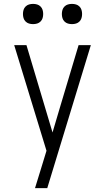

<svg xmlns="http://www.w3.org/2000/svg" viewBox="-20 -762 540 987"><path d="M160 205Q168 178 176.5 151.5Q185 125 193 98L219 13L53 -530H116L250 -81L290 -216L384 -530H447L223 205ZM350 -638Q339 -638 329 -641Q319 -644 311.5 -651.5Q304 -659 301 -669Q298 -679 298 -690Q298 -701 301 -711Q304 -721 311.5 -728.5Q319 -736 329 -739Q339 -742 350 -742Q361 -742 371 -739Q381 -736 388.5 -728.5Q396 -721 399 -711Q402 -701 402 -690Q402 -679 399 -669Q396 -659 388.5 -651.5Q381 -644 371 -641Q361 -638 350 -638ZM150 -638Q139 -638 129 -641Q119 -644 111.5 -651.5Q104 -659 101 -669Q98 -679 98 -690Q98 -701 101 -711Q104 -721 111.5 -728.5Q119 -736 129 -739Q139 -742 150 -742Q161 -742 171 -739Q181 -736 188.5 -728.5Q196 -721 199 -711Q202 -701 202 -690Q202 -679 199 -669Q196 -659 188.5 -651.5Q181 -644 171 -641Q161 -638 150 -638Z"/></svg>

Font: Iosevka Term Light
Style: Regular
Weight: 300
Monospace: yes
Designer: Belleve Invis
Foundry: Belleve Invis
Version: Version 9.0.1; ttfautohint (v1.8.3)